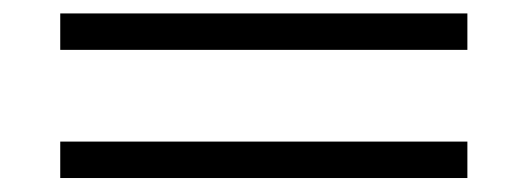

<svg xmlns="http://www.w3.org/2000/svg" viewBox="-20 -406 777 283"><path d="M68.8 -332.5V-386.2H668.9V-332.5ZM68.8 -143.6V-197.3H668.9V-143.6Z"/></svg>

Font: Now
Style: Regular
Weight: 400
Designer: Alfredo Marco Pradil
Foundry: Alfredo Marco Pradil
Version: Version 1.002;PS 001.002;hotconv 1.0.88;makeotf.lib2.5.64775